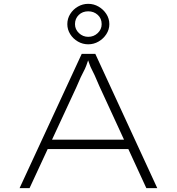

<svg xmlns="http://www.w3.org/2000/svg" viewBox="-20 -981 921 1001"><path d="M82 0 406 -700H477L800 0H743L498 -532Q482 -570 473 -589.5Q464 -609 458 -620Q452 -631 447 -645.5Q442 -660 432 -687L447 -688Q436 -655 429.5 -638Q423 -621 416 -608.5Q409 -596 401 -578.5Q393 -561 378 -526L134 0ZM210 -204 231 -253H653L666 -204ZM440 -750Q411 -750 386 -764.5Q361 -779 346 -803Q331 -827 331 -855Q331 -884 346 -908Q361 -932 386 -946.5Q411 -961 440 -961Q469 -961 494 -946.5Q519 -932 534.5 -908Q550 -884 550 -855Q550 -827 534.5 -803Q519 -779 494 -764.5Q469 -750 440 -750ZM440 -789Q469 -789 489.5 -808.5Q510 -828 510 -855Q510 -885 489.5 -903.5Q469 -922 440 -922Q410 -922 390.5 -903Q371 -884 371 -855Q371 -828 391.5 -808.5Q412 -789 440 -789Z"/></svg>

Font: Lexend Tera ExtraLight
Style: Regular
Weight: 250
Designer: Bonnie Shaver-Troup, Thomas Jockin
Foundry: Lexend
Version: Version 1.007